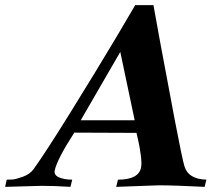

<svg xmlns="http://www.w3.org/2000/svg" viewBox="-58 -727 863 747"><path d="M745 -28 738 0Q620 -6 560 -6L394 0L401 -28Q482 -28 491 -76Q494 -92 489.5 -125.5Q485 -159 479 -184L473 -210L231 -211Q164 -107 155 -64Q151 -46 171.5 -37Q192 -28 223 -28L216 0Q154 -4 106 -4L-38 0L-32 -28Q-24 -28 -11 -28.5Q2 -29 30 -39Q58 -49 72 -68Q117 -130 216 -289.5Q315 -449 392 -578L468 -707H539Q539 -705 565.5 -561Q592 -417 622 -260Q652 -103 660 -79Q675 -30 745 -28ZM466 -259 410 -525 256 -259Z"/></svg>

Font: GFS Artemisia
Style: Bold Italic
Weight: 700
Italic angle: -12°
Designer: Designed by Takis Katsoulidis and George D. Matthiopoulos.
Foundry: Designed by Takis Katsoulidis and George D. Matthiopoulos.
Version: Version 1.0